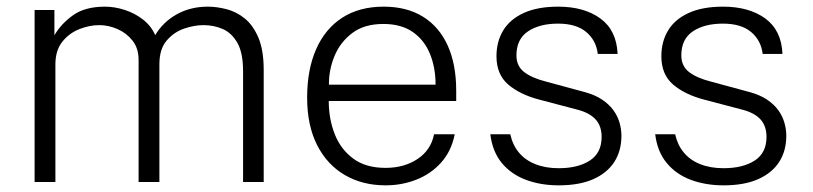

<svg xmlns="http://www.w3.org/2000/svg" viewBox="-20 -547 2443 577"><path d="M84 0V-517H143.5V-441Q163.5 -475.5 199.5 -501.2Q235.5 -527 295.5 -527Q324.5 -527 354.8 -517.2Q385 -507.5 409.5 -488.5Q434 -469.5 446.5 -441.5Q470 -481 511.2 -504Q552.5 -527 604.5 -527Q631 -527 660.5 -519.5Q690 -512 715.2 -491.8Q740.5 -471.5 756.5 -434Q772.5 -396.5 772.5 -336.5V0H710.5V-332.5Q710.5 -388 693.5 -418Q676.5 -448 649.5 -459.8Q622.5 -471.5 591.5 -471.5Q564 -471.5 533.2 -461Q502.5 -450.5 480.8 -425Q459 -399.5 459 -353.5V0H396.5V-367Q396.5 -402 378.2 -425Q360 -448 332.8 -459.8Q305.5 -471.5 278.5 -471.5Q249 -471.5 218.5 -459.5Q188 -447.5 167.2 -421.5Q146.5 -395.5 146.5 -353.5V0Z M968 -243.5Q968 -189.5 986 -143.8Q1004 -98 1041.8 -70.2Q1079.5 -42.5 1138.5 -42.5Q1194.5 -42.5 1234.8 -69.2Q1275 -96 1284.5 -143.5H1346.5Q1336.5 -92.5 1305.5 -58.2Q1274.5 -24 1231 -7Q1187.5 10 1139 10Q1069.5 10 1016.2 -21Q963 -52 933 -111Q903 -170 903 -253.5Q903 -337.5 930 -399Q957 -460.5 1008.5 -493.8Q1060 -527 1133 -527Q1202.5 -527 1251.2 -496.8Q1300 -466.5 1325.5 -410Q1351 -353.5 1351 -274.5V-243.5ZM968.5 -292.5H1289Q1289 -344 1272 -385.5Q1255 -427 1220.2 -451Q1185.5 -475 1132 -475Q1075 -475 1038.8 -447.8Q1002.5 -420.5 985.2 -378.5Q968 -336.5 968.5 -292.5Z M1659 10Q1605 10 1560.8 -6.5Q1516.5 -23 1488.2 -57Q1460 -91 1453.5 -143.5H1513.5Q1520.5 -111.5 1539.2 -88.8Q1558 -66 1588.5 -53.8Q1619 -41.5 1659 -41.5Q1717 -41.5 1752.5 -64.5Q1788 -87.5 1788 -135.5Q1788 -168 1770.2 -187.8Q1752.5 -207.5 1717 -217L1601 -247.5Q1542 -263 1507 -293.2Q1472 -323.5 1472 -378Q1472 -422 1492.2 -455.5Q1512.5 -489 1554 -508Q1595.5 -527 1657.5 -527Q1735.5 -527 1784.2 -491.5Q1833 -456 1836 -385H1776.5Q1771.5 -426 1741.5 -451Q1711.5 -476 1657 -476Q1601.5 -476 1566.8 -452.8Q1532 -429.5 1532 -380.5Q1532 -348.5 1555.2 -330.5Q1578.5 -312.5 1622 -301.5L1736.5 -270.5Q1768 -262 1789.2 -247.8Q1810.5 -233.5 1823.2 -216Q1836 -198.5 1841.8 -178.5Q1847.5 -158.5 1847.5 -139Q1847.5 -93.5 1826 -60.2Q1804.5 -27 1762.8 -8.5Q1721 10 1659 10Z M2154.5 10Q2100.5 10 2056.2 -6.5Q2012 -23 1983.8 -57Q1955.5 -91 1949 -143.5H2009Q2016 -111.5 2034.8 -88.8Q2053.5 -66 2084 -53.8Q2114.5 -41.5 2154.5 -41.5Q2212.5 -41.5 2248 -64.5Q2283.5 -87.5 2283.5 -135.5Q2283.5 -168 2265.8 -187.8Q2248 -207.5 2212.5 -217L2096.5 -247.5Q2037.5 -263 2002.5 -293.2Q1967.5 -323.5 1967.5 -378Q1967.5 -422 1987.8 -455.5Q2008 -489 2049.5 -508Q2091 -527 2153 -527Q2231 -527 2279.8 -491.5Q2328.5 -456 2331.5 -385H2272Q2267 -426 2237 -451Q2207 -476 2152.5 -476Q2097 -476 2062.2 -452.8Q2027.5 -429.5 2027.5 -380.5Q2027.5 -348.5 2050.8 -330.5Q2074 -312.5 2117.5 -301.5L2232 -270.5Q2263.5 -262 2284.8 -247.8Q2306 -233.5 2318.8 -216Q2331.5 -198.5 2337.2 -178.5Q2343 -158.5 2343 -139Q2343 -93.5 2321.5 -60.2Q2300 -27 2258.2 -8.5Q2216.5 10 2154.5 10Z"/></svg>

Font: Public Sans Thin ExtraLight
Style: Regular
Weight: 250
Version: Version 1.007